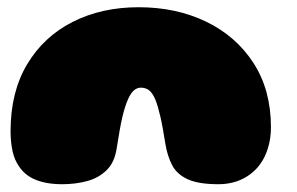

<svg xmlns="http://www.w3.org/2000/svg" viewBox="-20 -486 800 518"><path d="M147.5 11Q100.5 11 69 -4.2Q37.5 -19.5 21.5 -54.5Q17 -64.5 14.2 -76.5Q11.5 -88.5 10 -102.5Q8.5 -116.5 8.5 -132Q8.5 -237.5 53 -312.2Q97.5 -387 175.8 -426.8Q254 -466.5 354 -466.5Q455.5 -466.5 536.2 -427.5Q617 -388.5 664 -315.8Q711 -243 711 -142.5Q711 -127.5 709 -113.8Q707 -100 703.2 -87.5Q699.5 -75 694 -63.5Q677 -28.5 644.5 -8.8Q612 11 569 11Q516 11 486.8 -2.2Q457.5 -15.5 444.5 -40.2Q431.5 -65 426 -99Q422.5 -121 419.2 -139.2Q416 -157.5 412.5 -172Q409 -186.5 405.8 -197.8Q402.5 -209 399 -217.5Q391 -236 381.8 -242.8Q372.5 -249.5 360 -249.5Q350.5 -249.5 342 -242.8Q333.5 -236 325.5 -218.5Q321.5 -209.5 317.5 -197.2Q313.5 -185 309.8 -168.8Q306 -152.5 302.5 -132.2Q299 -112 295 -87Q289.5 -48.5 268 -27.2Q246.5 -6 215.2 2.5Q184 11 147.5 11Z"/></svg>

Font: Gluten Thin Black
Style: Regular
Weight: 900
Version: Version 1.300